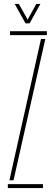

<svg xmlns="http://www.w3.org/2000/svg" viewBox="-20 -959 279 979"><path d="M31 -780V-800H219V-780ZM28 -40 189 -760H211L49 -40ZM20 0V-20H199V0ZM110 -840 55 -939H76L121 -859L165 -939H186L131 -840Z"/></svg>

Font: Big Shoulders Stencil Display Thin
Style: Regular
Weight: 100
Designer: Patric King
Foundry: XO Type Co
Version: Version 1.000